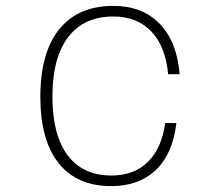

<svg xmlns="http://www.w3.org/2000/svg" viewBox="-20 -620 740 652"><path d="M358 12Q241 12 179 -66Q117 -144 117 -292Q117 -441 181 -520.5Q245 -600 365 -600Q463 -600 522 -539.5Q581 -479 590 -368H551Q542 -463 493.5 -513.5Q445 -564 365 -564Q265 -564 211.5 -494Q158 -424 158 -292Q158 -162 209.5 -93Q261 -24 358 -24Q435 -24 482 -70Q529 -116 541 -202H579Q567 -98 509.5 -43Q452 12 358 12Z"/></svg>

Font: Martian Mono Thin
Style: Regular
Weight: 100
Monospace: yes
Designer: Roman Shamin
Foundry: Evil Martians
Version: Version 1.000; ttfautohint (v1.8.4.7-5d5b)